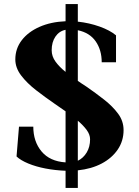

<svg xmlns="http://www.w3.org/2000/svg" viewBox="-20 -820 680 940"><path d="M301 100V16Q250 14 203 5Q156 -4 118.5 -19.5Q81 -35 61 -54L73 -200H143Q143 -127 183.5 -78.5Q224 -30 301 -25V-275Q288 -284 275 -293Q262 -302 249 -311Q201 -344 156.5 -378.5Q112 -413 83.5 -450.5Q55 -488 55 -529Q55 -582 86.5 -623Q118 -664 173.5 -688.5Q229 -713 301 -716V-800H361V-714Q417 -708 467.5 -690Q518 -672 548 -647V-515H478Q478 -575 448.5 -617.5Q419 -660 361 -672V-424Q371 -417 381.5 -410Q392 -403 403 -396Q448 -365 490 -332Q532 -299 558.5 -263Q585 -227 585 -183Q585 -130 556.5 -88Q528 -46 478 -19.5Q428 7 361 14V100ZM233 -574Q233 -544 252 -518Q271 -492 301 -468V-674Q270 -668 251.5 -641Q233 -614 233 -574ZM421 -138Q421 -161 404.5 -183.5Q388 -206 361 -229V-33Q388 -46 404.5 -73.5Q421 -101 421 -138Z"/></svg>

Font: Wittgenstein Black
Style: Regular
Weight: 900
Designer: Jörg Drees
Foundry: Jörg Drees
Version: Version 1.303; ttfautohint (v1.8.4.7-5d5b)